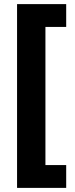

<svg xmlns="http://www.w3.org/2000/svg" viewBox="-20 -749 365 934"><path d="M302 54V165H63V-729H302V-618H201V54Z"/></svg>

Font: Noto Sans Thai Looped UI ExtraBold
Style: Regular
Weight: 800
Designer: Cadson Demak Team
Foundry: Cadson Demak Co., Ltd.
Version: Version 1.000